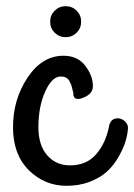

<svg xmlns="http://www.w3.org/2000/svg" viewBox="-20 -572 433 620"><path d="M195 28Q124 28 73 -22.5Q22 -73 22 -161Q22 -251 69 -321.5Q116 -392 185 -392Q231 -392 255.5 -359.5Q280 -327 280 -294Q280 -269 250 -257Q224 -246 218 -261Q216 -265 217 -271Q216 -273 214 -282.5Q212 -292 210 -297.5Q208 -303 204 -310.5Q200 -318 193 -321.5Q186 -325 176 -325Q148 -325 126 -276.5Q104 -228 104 -161Q104 -103 132.5 -70.5Q161 -38 206 -38Q260 -38 291 -74.5Q322 -111 332 -164Q336 -185 352 -189Q368 -193 381.5 -182Q395 -171 393 -154Q391 -133 384 -111.5Q377 -90 362 -64Q347 -38 326 -18.5Q305 1 271 14.5Q237 28 195 28ZM156.5 -466.5Q142 -481 142 -502Q142 -523 156.5 -537.5Q171 -552 192 -552Q213 -552 227.5 -537.5Q242 -523 242 -502Q242 -481 227.5 -466.5Q213 -452 192 -452Q171 -452 156.5 -466.5Z"/></svg>

Font: Grand Hotel
Style: Regular
Weight: 400
Designer: Brian J. Bonislawsky & Jim Lyles for Astigmatic (AOETI)
Foundry: Astigmatic (AOETI)
Version: Version 001.000